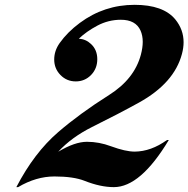

<svg xmlns="http://www.w3.org/2000/svg" viewBox="-20 -767 777 792"><path d="M47.4 4.9Q121.1 -136.7 219.7 -221.7Q309.1 -298.8 429.7 -375Q534.2 -440.9 561 -541Q568.8 -570.3 568.8 -594.2Q568.8 -620.6 559.6 -641.1Q539.6 -685.5 478.5 -685.5Q427.2 -685.5 381.3 -661.1Q336.4 -637.2 305.2 -607.4Q334.5 -605.5 355.5 -585.4Q381.3 -561.5 381.3 -522.7Q381.3 -483.9 355.5 -457.5Q329.6 -431.2 292.5 -431.2Q255.4 -431.2 229.5 -457.5Q203.6 -483.9 203.6 -521.5Q203.6 -557.6 226.1 -589.4Q258.3 -634.8 309.1 -672.4Q409.7 -747.1 535.2 -747.1Q653.3 -747.1 703.1 -687Q737.3 -645 737.3 -592.8Q737.3 -569.8 730.5 -544.4Q698.7 -424.3 553.2 -343.8Q469.2 -297.4 359.9 -243.2Q274.9 -200.7 220.2 -141.1Q288.6 -182.1 338.6 -182.1Q388.7 -182.1 438 -163.6Q498 -141.6 535.6 -141.6Q603 -142.1 668.9 -189.5H676.3Q559.6 4.9 449.7 4.9Q394.5 4.9 329.1 -21Q283.2 -39.1 204.6 -39.1Q128.9 -39.1 54.7 4.9Z"/></svg>

Font: Cursive Sans
Style: Bold
Weight: 700
Italic angle: -15°
Designer: Wojciech Kalinowski "wmk69" (wmk69@o2.pl)
Foundry: Wojciech Kalinowski "wmk69" (wmk69@o2.pl)
Version: Wersja 3.1.0; 2022-02-18